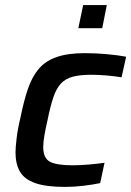

<svg xmlns="http://www.w3.org/2000/svg" viewBox="-20 -727 516 755"><path d="M236 8Q161 8 118.5 -7Q76 -22 58.5 -52Q41 -82 41 -128Q41 -147 45.5 -184.5Q50 -222 61 -267Q74 -332 90.5 -379.5Q107 -427 133.5 -457.5Q160 -488 203.5 -503Q247 -518 314 -518Q357 -518 400.5 -514Q444 -510 476 -504L458 -423Q435 -427 402 -430Q369 -433 340 -433Q295 -433 266.5 -425.5Q238 -418 220 -399Q202 -380 190 -345Q178 -310 167 -255Q159 -220 154.5 -194Q150 -168 150 -149Q150 -105 176.5 -91Q203 -77 266 -77Q294 -77 329 -80Q364 -83 391 -87L374 -7Q346 -1 308.5 3.5Q271 8 236 8ZM288 -616 307 -707H400L382 -616Z"/></svg>

Font: Saira Medium
Style: Italic
Weight: 500
Italic angle: -12°
Designer: Hector Gatti with collaboration of the Omnibus-Type team
Foundry: Omnibus-Type
Version: Version 1.100; ttfautohint (v1.8.3)